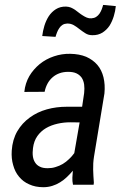

<svg xmlns="http://www.w3.org/2000/svg" viewBox="-20 -760 510 790"><path d="M456.5 -734.9 404.3 -739.7C402.8 -733.9 400.9 -727.5 398.4 -721.2C396 -714.8 392.6 -709 389.2 -703.6C385.3 -698.2 380.9 -693.8 375.5 -690.4C370.1 -687 363.8 -685.1 356.4 -684.6C349.6 -684.1 343.3 -685.1 337.4 -687.5C331.5 -689.9 326.2 -692.9 320.8 -696.3C315.4 -699.7 310.1 -703.1 304.7 -707.5C299.3 -711.9 293.9 -715.8 288.6 -719.7C283.2 -723.1 277.3 -726.6 271.5 -729C265.6 -731.4 259.3 -732.4 252 -732.9C235.8 -733.4 221.7 -729.5 210 -722.2C198.2 -714.8 188.5 -705.1 180.7 -693.4C172.9 -681.2 167 -668 162.6 -653.8C158.2 -639.2 155.3 -625 153.8 -611.8L208.5 -608.4C210 -614.3 212.4 -620.6 214.8 -627C217.3 -633.3 220.2 -639.2 224.1 -644.5C227.5 -649.9 231.9 -654.3 237.3 -657.7C242.7 -661.1 248.5 -662.6 255.9 -663.1C266.1 -663.6 274.9 -661.1 283.2 -656.7C291.5 -651.9 299.3 -646.5 307.1 -640.1C314.9 -633.8 323.2 -628.4 331.5 -623C339.8 -617.7 349.1 -615.2 359.9 -615.2C376 -614.7 390.1 -618.7 401.9 -626C413.1 -633.3 422.9 -642.6 430.7 -654.3C438 -666 443.8 -679.2 448.2 -693.4C452.6 -707.5 455.1 -721.2 456.5 -734.9ZM280.3 0H365.2L366.2 -8.3C364.7 -26.9 363.8 -44.9 363.3 -62C362.8 -79.1 363.8 -96.7 366.7 -115.2L409.7 -375.5C412.1 -399.9 410.6 -421.9 405.8 -441.9C400.9 -461.9 392.6 -479 380.4 -493.2C368.2 -507.3 353 -518.1 334.5 -526.4C315.4 -534.2 293.9 -538.1 269 -538.6C246.1 -539.1 223.6 -535.6 202.1 -528.3C180.2 -521 160.6 -510.3 143.6 -496.6C126.5 -482.4 111.8 -465.8 100.6 -446.8C89.4 -427.2 82.5 -405.8 80.1 -381.8L163.6 -382.3C166 -394.5 169.9 -405.3 175.3 -415.5C180.7 -425.8 188 -434.6 196.3 -441.9C204.6 -449.2 213.9 -454.6 224.6 -458.5C235.4 -462.4 247.1 -464.4 260.3 -464.4C274.4 -464.4 285.6 -462.4 294.9 -458C304.2 -453.6 311 -447.3 316.4 -439.9C321.3 -432.1 324.7 -422.9 326.2 -412.1C327.6 -401.4 327.6 -389.6 326.2 -377L317.9 -320.8H254.9C226.6 -320.8 199.2 -317.4 172.9 -310.1C146.5 -302.7 123 -291.5 102.5 -276.4C81.5 -261.2 64.5 -242.7 51.3 -220.2C38.1 -197.3 30.3 -170.9 28.3 -140.1C26.9 -118.7 28.8 -98.6 34.2 -80.6C39.1 -62.5 46.9 -46.4 58.1 -33.2C69.3 -19.5 83 -8.8 100.1 -1.5C116.7 6.3 136.2 10.3 158.7 10.3C171.4 10.3 183.6 8.3 194.8 4.9C206.1 1.5 216.8 -3.4 227.1 -9.8C236.8 -15.6 246.1 -22.9 254.9 -31.2C263.7 -39.6 272 -48.3 279.8 -57.6C278.8 -47.9 278.3 -38.1 277.8 -28.8C277.3 -19.5 278.3 -9.8 280.3 0ZM176.3 -67.9C163.1 -67.9 152.3 -69.8 144 -74.2C135.7 -78.1 128.9 -84 124.5 -91.3C119.6 -98.6 116.7 -106.9 115.2 -117.2C113.8 -127.4 114.3 -138.2 115.7 -150.4C118.2 -169.9 124 -186.5 133.8 -200.2C143.1 -213.4 155.3 -224.6 169.4 -232.9C183.6 -241.2 199.7 -247.1 216.8 -251C233.9 -254.9 251.5 -256.8 269 -256.8L307.6 -256.3L285.6 -129.9C279.3 -121.1 272 -112.8 264.2 -105.5C255.9 -97.7 247.6 -90.8 238.3 -85.4C229 -80.1 219.2 -75.7 209 -72.8C198.7 -69.3 187.5 -67.9 176.3 -67.9Z"/></svg>

Font: Roboto Condensed
Style: Italic
Weight: 400
Designer: Google
Version: Version 1.000;PS 001.000;hotconv 1.0.88;makeotf.lib2.5.64775